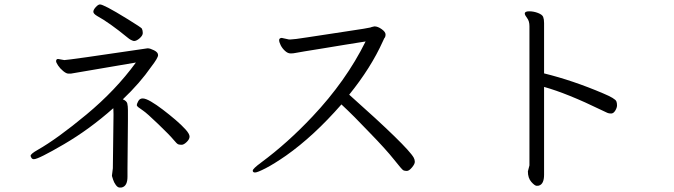

<svg xmlns="http://www.w3.org/2000/svg" viewBox="-20 -777 3040 866"><path d="M771.5 -236.5Q799 -213 817 -193Q835 -173 835 -161Q835 -149 822 -136.5Q809 -124 799.5 -124Q790 -124 784 -126Q778 -128 762 -147.5Q746 -167 694 -217Q642 -267 625.5 -278Q609 -289 603 -294Q597 -299 597 -303.5Q597 -308 603.5 -320.5Q610 -333 623.5 -333Q637 -333 661 -319Q685 -305 714.5 -282.5Q744 -260 771.5 -236.5ZM557 -232 555 -16V20Q555 61 531 68Q529 69 520 69Q511 69 502.5 57.5Q494 46 490 33Q486 20 485 17V14L489 -18L492 -261Q492 -273 491.5 -280.5Q491 -288 491 -289Q384 -194 268.5 -126.5Q153 -59 133 -59Q125 -59 121.5 -65.5Q118 -72 118 -74Q118 -83 150 -101Q238 -151 370 -260.5Q502 -370 593 -495L300 -445H288Q279 -445 265 -456.5Q251 -468 242 -481.5Q233 -495 233 -501Q233 -511 242 -511L270 -506Q287 -506 645 -559H647Q657 -559 675 -550Q693 -541 693 -528.5Q693 -516 663 -477Q611 -402 534 -329Q551 -322 554 -310.5Q557 -299 557 -280ZM584 -592Q570 -595 556 -607Q473 -675 418 -705Q401 -715 401 -724Q401 -733 412 -745Q423 -757 431 -757Q439 -757 468 -742Q497 -727 557 -690Q617 -653 620 -648Q624 -639 624 -628Q624 -617 610 -604.5Q596 -592 584 -592Z M1669 -658Q1684 -658 1701.5 -645.5Q1719 -633 1719 -621.5Q1719 -610 1713 -604L1707 -591Q1653 -471 1555 -350Q1818 -116 1846 -66Q1851 -57 1851 -47Q1851 -37 1838 -21.5Q1825 -6 1815 -6Q1805 -6 1799 -9Q1793 -12 1757 -57.5Q1721 -103 1646 -180Q1577 -253 1520 -306Q1395 -163 1270 -75Q1215 -37 1178 -18Q1141 1 1130.5 1Q1120 1 1120 -7.5Q1120 -16 1158 -44Q1277 -132 1389 -251Q1541 -412 1629 -590Q1589 -584 1538 -575.5Q1487 -567 1438 -559Q1389 -551 1354.5 -545.5Q1320 -540 1311.5 -538Q1303 -536 1290.5 -536Q1278 -536 1265.5 -547.5Q1253 -559 1246 -573Q1239 -587 1239 -596Q1239 -605 1250 -606H1251L1283 -599H1291Q1305 -599 1365.5 -608.5Q1426 -618 1536.5 -634.5Q1647 -651 1650.5 -653Q1654 -655 1669 -658Z M2361 -4 2368 -31V-659Q2368 -682 2357.5 -695.5Q2347 -709 2347 -716Q2347 -726 2367 -726Q2387 -726 2406.5 -718.5Q2426 -711 2430 -700.5Q2434 -690 2434 -673V-446Q2564 -414 2700 -356Q2755 -333 2760 -320Q2763 -313 2763 -302Q2763 -291 2755 -278Q2747 -265 2736.5 -265Q2726 -265 2719.5 -268Q2713 -271 2694 -280Q2538 -356 2434 -385V11Q2434 53 2411 60Q2409 61 2400.5 61Q2392 61 2376.5 43.5Q2361 26 2361 -4Z"/></svg>

Font: ToneOZ-Pinyin-WenKai-Regular
Style: Regular
Weight: 400
Designer: Fontworks Inc.
Foundry: ToneOZ
Version: Version 0.240331